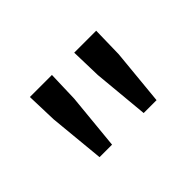

<svg xmlns="http://www.w3.org/2000/svg" viewBox="-57 -831 541 541"><g transform="rotate(-45 213.0 -560.5)"><path d="M82.5 -598.1 79.6 -689.9H167.5L164.6 -598.1L148.4 -431.2H98.6ZM258.8 -598.1 256.3 -689.9H343.8L341.8 -598.1L325.7 -431.2H274.4Z"/></g></svg>

Font: Pyidaungsu ZawDecode
Style: Regular
Weight: 400
Designer: Sun Tun
Foundry: Your Own Font Foundry
Version: Version 2.50